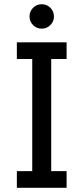

<svg xmlns="http://www.w3.org/2000/svg" viewBox="-20 -891 396 911"><path d="M60 0V-79H133V-611H60V-690H296V-611H223V-79H296V0ZM120 -813Q120 -837 137 -854Q154 -871 178 -871Q202 -871 219 -854Q236 -837 236 -813Q236 -789 219 -772Q202 -755 178 -755Q154 -755 137 -772Q120 -789 120 -813Z"/></svg>

Font: Radio Canada Condensed
Style: Regular
Weight: 400
Width: 3
Designer: Charles Daoud, Etienne Aubert Bonn, Alexandre Saumier Demers, Jacques Le Bailly
Foundry: Radio-Canada
Version: Version 2.104; ttfautohint (v1.8.4.7-5d5b);gftools[0.9.28.de